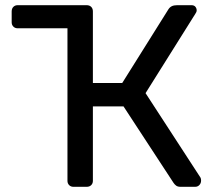

<svg xmlns="http://www.w3.org/2000/svg" viewBox="-20 -720 833 740"><path d="M753 -35Q755 -31 755 -24Q755 -14 748.5 -7Q742 0 732 0H676Q665 0 659 -4.5Q653 -9 649 -15L456 -310H338V-23Q338 -13 331.5 -6.5Q325 0 314 0H263Q253 0 246.5 -6.5Q240 -13 240 -23V-611H48Q38 -611 31.5 -617.5Q25 -624 25 -634V-676Q25 -687 31.5 -693.5Q38 -700 48 -700H314Q325 -700 331.5 -693.5Q338 -687 338 -676V-400H451L629 -684Q634 -692 642 -696Q650 -700 663 -700H718Q728 -700 733 -694Q738 -688 738 -680Q738 -674 733 -667L541 -361Z"/></svg>

Font: RubikRegular
Style: Regular
Weight: 400
Designer: Hubert and Fischer
Foundry: Hubert and Fischer
Version: Version 2.300;gftools[0.9.30]